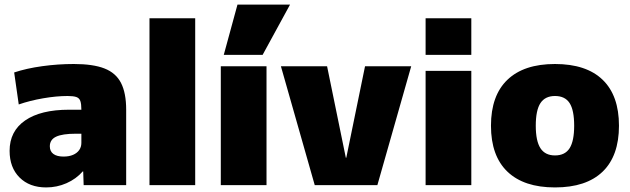

<svg xmlns="http://www.w3.org/2000/svg" viewBox="-20 -810 2755 840"><path d="M182 10Q109 10 65.5 -33.5Q22 -77 22 -150Q22 -236 90 -283Q158 -330 282 -330H336Q336 -355 331.5 -368Q327 -381 314 -385.5Q301 -390 276 -390Q227 -390 169 -380Q111 -370 62 -353L42 -493Q96 -511 165 -520.5Q234 -530 303 -530Q387 -530 437 -510.5Q487 -491 509.5 -447Q532 -403 532 -330V0H346L344 -60H342Q313 -27 271 -8.5Q229 10 182 10ZM258 -125Q282 -125 299.5 -132.5Q317 -140 326.5 -153.5Q336 -167 336 -185V-225H312Q253 -225 225.5 -212Q198 -199 198 -170Q198 -148 213.5 -136.5Q229 -125 258 -125Z M634 0V-730H834V0Z M946 0V-520H1146V0ZM1129 -570H959L1019 -790H1249Z M1357 0 1209 -520H1411L1493 -120H1495L1577 -520H1779L1631 0Z M1842 -570V-730H2042V-570ZM1842 0V-500H2042V0Z M2408 10Q2272 10 2200 -59Q2128 -128 2128 -260Q2128 -392 2200 -461Q2272 -530 2408 -530Q2545 -530 2616.5 -461Q2688 -392 2688 -260Q2688 -128 2616.5 -59Q2545 10 2408 10ZM2408 -130Q2452 -130 2472 -161.5Q2492 -193 2492 -260Q2492 -328 2472 -359Q2452 -390 2408 -390Q2365 -390 2344.5 -359Q2324 -328 2324 -260Q2324 -193 2344.5 -161.5Q2365 -130 2408 -130Z"/></svg>

Font: M PLUS 1 Black
Style: Regular
Weight: 900
Designer: Coji Morishita
Foundry: UNDERFOREST DESIGN
Version: Version 1.001